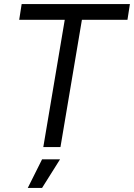

<svg xmlns="http://www.w3.org/2000/svg" viewBox="-20 -720 656 940"><path d="M297 -623H74L86 -700H616L604 -623H381L276 0H192ZM186 60H274L186 200H116Z"/></svg>

Font: Oak Sans
Style: Italic
Weight: 400
Italic angle: -9.49998°
Foundry: Erik Kennedy, Walven
Version: Version 1.000